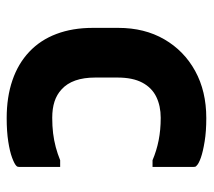

<svg xmlns="http://www.w3.org/2000/svg" viewBox="-50 -540 601 540"><g transform="rotate(90 250.0 -269.5)"><path d="M311.7 -549.7Q349 -549.7 377.1 -545.1Q405.2 -540.6 422.8 -534.5Q440.4 -528.3 445.7 -522.2Q448 -520.7 448.5 -518.3Q449 -515.9 449 -513.4Q449 -485 449 -456Q449 -427 449 -398.5H430.1Q403.5 -409.9 374.1 -415.7Q344.7 -421.5 310.8 -421.5Q277.6 -421.5 251.9 -409.1Q226.2 -396.6 211.9 -369.7Q197.6 -342.8 197.6 -299.9V-237.4Q197.6 -205.1 205.9 -181.4Q214.3 -157.6 231 -142.6Q245.4 -129.2 265.1 -122.8Q284.9 -116.4 310.8 -116.4Q333.9 -116.4 354.1 -118.8Q374.3 -121.3 393.2 -126.3Q412 -131.3 430.1 -138.7H449Q449 -110.1 449 -81.1Q449 -52.1 449 -23.5Q449 -21.5 448.5 -19.5Q448 -17.5 446 -15.5Q440.5 -10 423 -3.5Q405.5 3 377.5 7.3Q349.4 11.7 311.5 11.7Q252.4 11.7 205.4 -4.4Q158.4 -20.4 125.2 -51.8Q92 -83.1 75 -128.2Q57.9 -173.3 57.9 -230.5V-302.3Q57.9 -376 90.1 -431.6Q122.2 -487.1 179.1 -518.4Q236 -549.7 311.7 -549.7Z"/></g></svg>

Font: Recursive Sans Linear Light
Style: Regular
Weight: 300
Version: Version 1.085